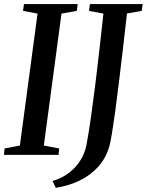

<svg xmlns="http://www.w3.org/2000/svg" viewBox="-26 -763 724 946"><path d="M-6.5 0 -3.5 -31.5 72 -46 159 -696 87.5 -709.5 92 -743H356.5L352.5 -709.5L277 -696L190 -46L265.5 -31.5L262.5 0ZM249 162.5 233 129Q280.5 114.5 315.2 87.5Q350 60.5 371.2 25.2Q392.5 -10 400 -48.5Q412 -112.5 423 -191.5Q434 -270.5 444.8 -356.8Q455.5 -443 465.2 -529.8Q475 -616.5 483.5 -696L412.5 -709.5L417 -743H677L672.5 -709.5L599.5 -696.5Q589 -602.5 578.8 -515.2Q568.5 -428 559.2 -351.2Q550 -274.5 541.5 -212.8Q533 -151 525.8 -107.2Q518.5 -63.5 513 -42.5Q495.5 17 457.2 59.2Q419 101.5 365.5 127Q312 152.5 249 162.5Z"/></svg>

Font: Merriweather 72pt Medium
Style: Italic
Weight: 500
Italic angle: -7.8°
Version: Version 2.101